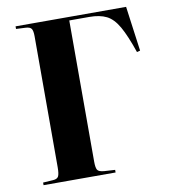

<svg xmlns="http://www.w3.org/2000/svg" viewBox="-82 -800 763 869"><g transform="rotate(-10 299.5 -365.0)"><path d="M48 0V-12L94 -15Q113 -16 119 -27Q125 -38 125 -69V-671Q125 -696 118.5 -705.5Q112 -715 91 -716L48 -718V-730H556L584 -524L569 -520Q542 -599 518 -641Q494 -683 463 -698.5Q432 -714 384 -714H292V-65Q292 -38 298 -27.5Q304 -17 329 -15L379 -12V0Z"/></g></svg>

Font: Literata 72pt
Style: Bold
Weight: 700
Designer: Latin by Veronika Burian and Jose Scaglione. Greek by Irene Vlachou. Cyrillic by Vera Evstafieva.
Foundry: TypeTogether
Version: Version 3.002